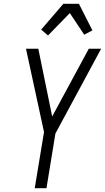

<svg xmlns="http://www.w3.org/2000/svg" viewBox="-20 -992 553 1012"><path d="M163 0 212 -296 117 -735H182L255 -378L448 -735H513L272 -288L225 0ZM233 -805 197 -836 314 -972H396L467 -832L424 -809L348 -923Z"/></svg>

Font: Iosevka SS18 Light
Style: Italic
Weight: 300
Italic angle: -9°
Monospace: yes
Designer: Belleve Invis
Foundry: Belleve Invis
Version: Version 25.1.1; ttfautohint (v1.8.4)